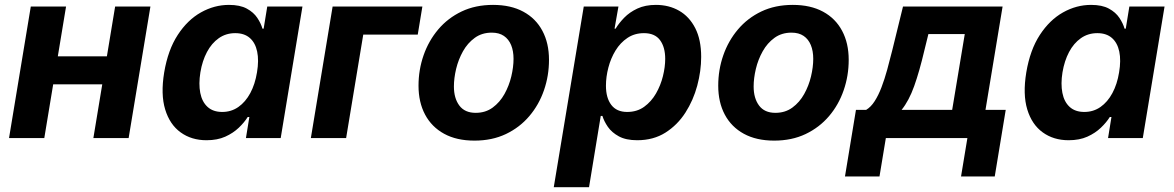

<svg xmlns="http://www.w3.org/2000/svg" viewBox="-20 -573 4872 797"><path d="M464.3 -339.3 445.1 -222.9H159.8L179 -339.3ZM254.2 -545.9 163.9 0H17.5L107.8 -545.9ZM604.4 -545.9 514 0H367.6L457.9 -545.9Z M837.4 9.1Q774.8 9.1 729.8 -23.5Q684.7 -56 665.6 -118.8Q646.6 -181.6 661.5 -272.2Q677.2 -365.7 717.8 -428Q758.3 -490.2 814.1 -521.5Q869.8 -552.7 930.3 -552.7Q976.4 -552.7 1004.6 -537.2Q1032.8 -521.8 1048 -498.9Q1063.2 -476 1069.5 -454H1074.4L1089.4 -545.9H1235.5L1145.2 0H1000.9L1015.1 -87.4H1008.3Q994.3 -64.9 971.2 -42.8Q948 -20.6 915.1 -5.7Q882.1 9.1 837.4 9.1ZM902.5 -108.3Q940.1 -108.3 969.6 -129Q999.1 -149.7 1019 -186.6Q1038.8 -223.5 1046.8 -272.7Q1055.2 -322.4 1047.5 -358.9Q1039.9 -395.4 1017 -415.4Q994.1 -435.4 956.4 -435.4Q917.9 -435.4 888.2 -414.5Q858.5 -393.6 839.1 -357Q819.7 -320.4 811.8 -272.7Q804.1 -224.8 811.3 -187.5Q818.6 -150.3 841.5 -129.3Q864.4 -108.3 902.5 -108.3Z M1733.3 -545.9 1714.1 -429.5H1487.9L1416.8 0H1270.4L1360.7 -545.9Z M1949.5 10.7Q1875.6 10.7 1823.8 -17.6Q1772 -45.8 1744.6 -97.2Q1717.3 -148.5 1717.3 -217.2Q1717.3 -283 1738.2 -343.2Q1759.1 -403.4 1799 -450.7Q1838.9 -498 1896.3 -525.4Q1953.6 -552.7 2026.7 -552.7Q2100.3 -552.7 2152.2 -524.6Q2204.2 -496.5 2231.5 -445.1Q2258.9 -393.8 2258.9 -324.6Q2258.9 -258.7 2238.1 -198.5Q2217.3 -138.2 2177.3 -91.1Q2137.3 -43.9 2080 -16.6Q2022.6 10.7 1949.5 10.7ZM1954.6 -104.6Q1995.4 -104.6 2025.2 -126.5Q2054.9 -148.3 2074.1 -182.7Q2093.2 -217.1 2102.5 -256Q2111.7 -294.9 2111.7 -328.7Q2111.7 -361.5 2101.7 -385.9Q2091.6 -410.3 2071.7 -423.9Q2051.8 -437.5 2021.4 -437.5Q1980.5 -437.5 1950.8 -415.9Q1921 -394.3 1901.8 -360.1Q1882.7 -325.8 1873.4 -287.1Q1864.2 -248.3 1864.2 -214Q1864.2 -165.1 1886.7 -134.9Q1909.3 -104.6 1954.6 -104.6Z M2278.7 204.1 2403.2 -545.9H2547.2L2531 -454H2535.4Q2549 -476.7 2571.2 -499.6Q2593.4 -522.4 2626 -537.6Q2658.6 -552.7 2702.7 -552.7Q2756.7 -552.7 2799 -528.5Q2841.4 -504.2 2866 -456.2Q2890.6 -408.1 2890.6 -336.8Q2890.6 -278.4 2874.3 -217.5Q2858 -156.7 2825.1 -105.4Q2792.2 -54.2 2742.3 -22.5Q2692.4 9.1 2625.1 9.1Q2578.4 9.1 2548.9 -7Q2519.4 -23.1 2503.3 -46.4Q2487.3 -69.7 2480.7 -91.7H2473.7L2425.1 204.1ZM2583.3 -108.3Q2624.2 -108.3 2653.9 -129.7Q2683.6 -151.1 2703.1 -185Q2722.5 -218.9 2731.9 -257Q2741.3 -295.1 2741.3 -328.6Q2741.3 -377.4 2719.8 -406.4Q2698.3 -435.4 2653.2 -435.4Q2614.2 -435.4 2584.6 -415.6Q2555 -395.8 2535.2 -363.5Q2515.4 -331.1 2505.4 -292.6Q2495.3 -254.2 2495.3 -216.9Q2495.3 -166.7 2517.5 -137.5Q2539.8 -108.3 2583.3 -108.3Z M3193.6 10.7Q3119.8 10.7 3067.9 -17.6Q3016.1 -45.8 2988.7 -97.2Q2961.4 -148.5 2961.4 -217.2Q2961.4 -283 2982.3 -343.2Q3003.2 -403.4 3043.2 -450.7Q3083.1 -498 3140.4 -525.4Q3197.8 -552.7 3270.9 -552.7Q3344.4 -552.7 3396.4 -524.6Q3448.3 -496.5 3475.6 -445.1Q3503 -393.8 3503 -324.6Q3503 -258.7 3482.2 -198.5Q3461.5 -138.2 3421.5 -91.1Q3381.4 -43.9 3324.1 -16.6Q3266.8 10.7 3193.6 10.7ZM3198.7 -104.6Q3239.5 -104.6 3269.3 -126.5Q3299.1 -148.3 3318.2 -182.7Q3337.4 -217.1 3346.6 -256Q3355.8 -294.9 3355.8 -328.7Q3355.8 -361.5 3345.8 -385.9Q3335.8 -410.3 3315.9 -423.9Q3295.9 -437.5 3265.5 -437.5Q3224.7 -437.5 3194.9 -415.9Q3165.1 -394.3 3146 -360.1Q3126.8 -325.8 3117.6 -287.1Q3108.4 -248.3 3108.4 -214Q3108.4 -165.1 3130.9 -134.9Q3153.4 -104.6 3198.7 -104.6Z M3487.5 159.6 3533.1 -116.9H3575.4Q3595.2 -128.7 3610.8 -153.1Q3626.5 -177.4 3639.2 -210.9Q3652 -244.4 3662.8 -283.7Q3673.6 -323.1 3683.8 -364.2L3728.4 -545.9H4141.8L4070.8 -116.9H4154.8L4109.2 159.6H3969.3L3995.7 0H3657.2L3630.8 159.6ZM3722.5 -116.9H3932.5L3984.8 -431.6H3833.8L3817.2 -364.2Q3796.6 -276.5 3774.9 -215.8Q3753.3 -155 3722.5 -116.9Z M4416 9.1Q4353.4 9.1 4308.4 -23.5Q4263.3 -56 4244.2 -118.8Q4225.2 -181.6 4240.1 -272.2Q4255.8 -365.7 4296.4 -428Q4337 -490.2 4392.7 -521.5Q4448.4 -552.7 4508.9 -552.7Q4555.1 -552.7 4583.2 -537.2Q4611.4 -521.8 4626.6 -498.9Q4641.8 -476 4648.1 -454H4653.1L4668 -545.9H4814.1L4723.8 0H4579.6L4593.7 -87.4H4586.9Q4572.9 -64.9 4549.8 -42.8Q4526.7 -20.6 4493.7 -5.7Q4460.7 9.1 4416 9.1ZM4481.1 -108.3Q4518.8 -108.3 4548.3 -129Q4577.8 -149.7 4597.6 -186.6Q4617.5 -223.5 4625.4 -272.7Q4633.8 -322.4 4626.2 -358.9Q4618.5 -395.4 4595.6 -415.4Q4572.7 -435.4 4535 -435.4Q4496.5 -435.4 4466.8 -414.5Q4437.1 -393.6 4417.7 -357Q4398.4 -320.4 4390.4 -272.7Q4382.7 -224.8 4390 -187.5Q4397.2 -150.3 4420.1 -129.3Q4443 -108.3 4481.1 -108.3Z"/></svg>

Font: Adwaita Sans
Style: Italic
Weight: 400
Italic angle: -9.39999°
Designer: Rasmus Andersson
Foundry: rsms
Version: Version 4.001;git-9221beed3